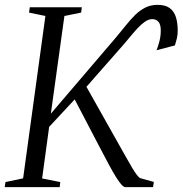

<svg xmlns="http://www.w3.org/2000/svg" viewBox="-30 -773 754 793"><path d="M-10.5 0 -7.5 -21 65.5 -36.5 157.5 -707 90 -721 93 -743H308L305 -721L236 -707L180 -303.5L449.5 -619Q471.5 -645 490.5 -669Q509.5 -693 528.8 -711.8Q548 -730.5 570.5 -741.8Q593 -753 620.5 -753Q653.5 -753 671.5 -739.2Q689.5 -725.5 696.8 -701.5Q704 -677.5 704 -647Q704 -629.5 700.8 -615.5Q697.5 -601.5 692.5 -585.5L616.5 -565.5Q622.5 -579.5 628.2 -601.5Q634 -623.5 634 -647Q634 -672.5 624.2 -683.2Q614.5 -694 598.5 -694Q584 -694 568.5 -683.2Q553 -672.5 538 -656.2Q523 -640 509 -623Q495 -606 484 -593L327 -414.5L446 -203Q472 -157 488.8 -127Q505.5 -97 516.2 -79.2Q527 -61.5 534.2 -52Q541.5 -42.5 548 -37.5L605.5 -21.5L602 0H486.5Q479.5 -1.5 470.5 -11.8Q461.5 -22 448.8 -42.2Q436 -62.5 418.8 -94.8Q401.5 -127 378 -172L278.5 -362.5L173 -249L144 -36L219 -21L216.5 0Z"/></svg>

Font: Merriweather 120pt Light
Style: Italic
Weight: 300
Italic angle: -7.8°
Version: Version 2.101